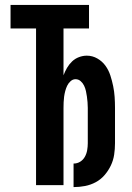

<svg xmlns="http://www.w3.org/2000/svg" viewBox="-20 -755 540 783"><path d="M280 8V-88Q295 -88 307 -95.5Q319 -103 326 -115.5Q333 -128 335.5 -142.5Q338 -157 338 -171V-315Q338 -326 337 -338Q336 -350 334.5 -361Q333 -372 330.5 -383.5Q328 -395 323 -405.5Q318 -416 309 -424Q300 -432 288 -432Q277 -432 268 -424Q259 -416 254 -405.5Q249 -395 246 -383.5Q243 -372 241.5 -361Q240 -350 239.5 -338Q239 -326 239 -315V0H127V-639H23V-735H343V-639H239V-448Q245 -464 253.5 -478.5Q262 -493 274 -504.5Q286 -516 302 -522Q318 -528 334 -528Q357 -528 377 -516.5Q397 -505 410 -487Q423 -469 430 -447.5Q437 -426 441.5 -404Q446 -382 447.5 -359.5Q449 -337 449 -315V-171Q449 -147 445.5 -124Q442 -101 432 -80Q422 -59 406.5 -41Q391 -23 370.5 -12Q350 -1 327 3.5Q304 8 280 8Z"/></svg>

Font: Iosevka SS04
Style: Bold
Weight: 700
Monospace: yes
Designer: Belleve Invis
Foundry: Belleve Invis
Version: Version 19.0.0; ttfautohint (v1.8.4)